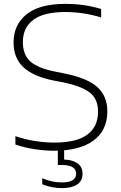

<svg xmlns="http://www.w3.org/2000/svg" viewBox="-20 -769 624 991"><path d="M259 9Q211.5 9 159.8 1.2Q108 -6.5 59.5 -23V-66Q113.5 -48 164.8 -40.5Q216 -33 260 -33Q374.5 -33 430.2 -73.8Q486 -114.5 486 -193Q486 -259 442.2 -292.2Q398.5 -325.5 298.5 -345.5L260.5 -352.5Q151.5 -374 100.8 -422Q50 -470 50 -549.5Q50 -641 116.8 -695Q183.5 -749 317.5 -749Q416.5 -749 502 -722.5V-679Q411 -707 316 -707Q206.5 -707 152.2 -666.8Q98 -626.5 98 -552Q98 -486.5 136.8 -451.5Q175.5 -416.5 271 -398L309 -390.5Q429.5 -367 481.8 -320Q534 -273 534 -194.5Q534 -96 462.5 -43.5Q391 9 259 9ZM299.5 202Q274.5 202 247.2 196.8Q220 191.5 198 182V151Q227 163 251 167.8Q275 172.5 299 172.5Q373 172.5 373 127.5Q373 82.5 298 82.5H278.5V-10H311V54.5Q354.5 56 380.2 74.2Q406 92.5 406 128Q406 165.5 377.5 183.8Q349 202 299.5 202Z"/></svg>

Font: Encode Sans Expanded Expanded ExtraLight
Style: Regular
Weight: 200
Width: 7
Designer: Multiple Designers
Foundry: Impallari Type
Version: Version 3.000; ttfautohint (v1.8.3) -l 8 -r 50 -G 200 -x 14 